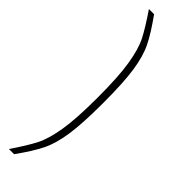

<svg xmlns="http://www.w3.org/2000/svg" viewBox="-307 -730 866 866"><g transform="rotate(45 126.0 -296.5)"><path d="M136 -297Q136 -431 123.5 -507Q111 -583 88.5 -627Q66 -671 17 -743H50Q101 -672 125 -623Q149 -574 160 -500.5Q171 -427 171 -297Q171 -167 160 -93Q149 -19 125 30Q101 79 50 150H17Q66 78 88.5 33.5Q111 -11 123.5 -87Q136 -163 136 -297Z"/></g></svg>

Font: Saira Semi Condensed Thin
Style: Regular
Weight: 100
Width: 4
Designer: Hector Gatti with collaboration of the Omnibus-Type team
Foundry: Omnibus-Type
Version: Version 1.001; ttfautohint (v1.8)